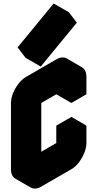

<svg xmlns="http://www.w3.org/2000/svg" viewBox="-20 -1031 560 1102"><path d="M217 -540 390 -640Q424 -660 450 -645Q476 -630 476 -590V-490L390 -440V-540L217 -440V-60L390 -160V-260L476 -310V-210Q476 -184 464 -154Q452 -124 432.5 -98.5Q413 -73 390 -60L217 40Q182 60 156 45Q130 30 130 -10V-390Q130 -417 142 -446.5Q154 -476 174 -501.5Q194 -527 217 -540ZM168 -709 375 -961 421 -901 214 -649ZM476 -310 390 -260 303 -310 390 -360ZM390 -260V-160L303 -210V-310ZM390 -160 217 -60 130 -110 303 -210ZM390 -540V-440L303 -490V-590ZM450 -645Q424 -660 390 -640L217 -540Q194 -527 174 -501.5Q154 -476 142 -446.5Q130 -417 130 -390V-10Q130 30 156 45L69 -5Q43 -20 43 -60V-440Q43 -467 55 -496.5Q67 -526 87 -551.5Q107 -577 130 -590L303 -690Q338 -710 364 -695ZM375 -961 168 -709 81 -759 288 -1011ZM168 -709 214 -649 127 -699 81 -759Z"/></svg>

Font: Nabla
Style: Regular
Weight: 400
Designer: Arthur Reinders Folmer
Foundry: Typearture
Version: Version 1.002